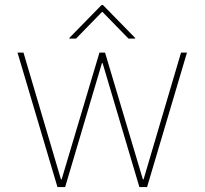

<svg xmlns="http://www.w3.org/2000/svg" viewBox="-20 -759 830 779"><path d="M75.3 -545.5 227.3 -31.2H230.1L383.5 -545.5H406.2L559.7 -31.2H562.5L714.5 -545.5H738.6L576.7 0H545.5L396.3 -502.8H393.5L244.3 0H213.1L51.1 -545.5ZM261.4 -602.3V-605.1L392 -738.6H397.7L528.4 -605.1V-602.3H501.4L394.9 -711.6L288.4 -602.3Z"/></svg>

Font: Inter P Thin
Style: Regular
Weight: 100
Designer: Rasmus Andersson
Foundry: rsms
Version: Version 3.018;git-588b23468